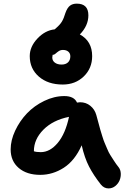

<svg xmlns="http://www.w3.org/2000/svg" viewBox="-20 -1008 708 1065"><path d="M328.1 -539.1Q246.1 -539.1 195.6 -583Q145 -627 145 -696.8Q145 -749 187.5 -794.2Q230 -839.4 283.2 -845.2Q286.1 -847.2 292 -853Q313.5 -871.6 323.7 -888.9Q334 -906.2 342.8 -936Q353 -964.8 367.9 -976.3Q382.8 -987.8 405.8 -987.8Q470.2 -987.8 470.2 -922.9Q470.2 -865.7 422.9 -816.9Q491.2 -779.8 491.2 -696.8Q491.2 -628.9 444.6 -584Q397.9 -539.1 328.1 -539.1ZM270 -689Q270 -671.4 284.2 -660.6Q298.3 -649.9 321.8 -649.9Q344.2 -649.9 357.2 -662.1Q370.1 -674.3 370.1 -695.8Q370.1 -711.9 359.1 -721.4Q348.1 -731 329.1 -731Q315.9 -731 305.9 -724.4Q295.9 -717.8 288.6 -710.9Q281.2 -704.1 273.9 -704.1H272Q270 -694.3 270 -689ZM203.1 -38.1Q128.4 -38.1 83.7 -76.4Q39.1 -114.7 39.1 -179.2Q39.1 -230 64.2 -283.4Q89.4 -336.9 129.6 -379.2Q169.9 -421.4 225.3 -448.2Q280.8 -475.1 336.9 -475.1Q391.1 -475.1 407.2 -439Q418.9 -440.9 423.8 -440.9Q457 -440.9 481.2 -421.1Q505.4 -401.4 514.2 -370.1Q516.1 -363.8 525.4 -329.1Q534.7 -294.4 536.6 -287.8Q538.6 -281.2 547.1 -253.4Q555.7 -225.6 560.1 -216.3Q564.5 -207 573.7 -184.3Q583 -161.6 591.6 -148.4Q600.1 -135.3 612.1 -116.5Q624 -97.7 638.2 -80.1Q648.9 -66.4 649.9 -46.1Q650.9 -25.9 643.3 -7.6Q635.7 10.7 619.4 23.9Q603 37.1 582 37.1Q556.6 37.1 539.1 15.1Q498.5 -36.6 473.9 -84.2Q449.2 -131.8 433.1 -202.1Q395 -116.7 333.7 -77.4Q272.5 -38.1 203.1 -38.1ZM168 -169.9V-168.9Q182.1 -164.1 206.1 -164.1Q257.3 -164.1 300 -215.1Q342.8 -266.1 362.8 -359.9Q273.4 -341.8 220.7 -288.6Q168 -235.4 168 -169.9Z"/></svg>

Font: Shantell Sans Irregular
Style: Regular
Weight: 600
Designer: Stephen Nixon, Anya Danilova, Shantell Martin
Foundry: Arrow Type
Version: Version 1.006;[9816181b4]